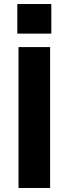

<svg xmlns="http://www.w3.org/2000/svg" viewBox="-20 -934 341 954"><path d="M229 -700V0H72V-700ZM235 -914V-767H66V-914Z"/></svg>

Font: Pathway Extreme 72pt
Style: Bold
Weight: 700
Designer: Eduardo Rodriguez Tunni
Foundry: Eduardo Rodriguez Tunni
Version: Version 1.001;gftools[0.9.26]